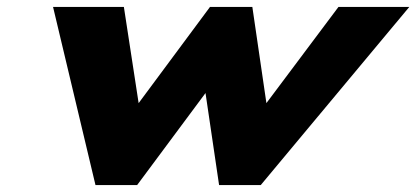

<svg xmlns="http://www.w3.org/2000/svg" viewBox="-20 -533 1199 553"><path d="M375 0 571.9 -265 611 0H731L1158.8 -513H954.8L747.3 -236L706.8 -513H584.8L379.3 -236L336.8 -513H132.8L255 0Z"/></svg>

Font: Hussar
Style: BdOblThree
Weight: 700
Foundry: Cannot Into Space Fonts
Version: Version 2.00